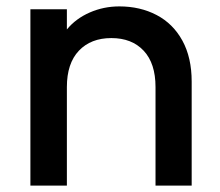

<svg xmlns="http://www.w3.org/2000/svg" viewBox="-20 -580 689 600"><path d="M579 -325V0H466V-308Q466 -382 429 -421.5Q392 -461 328 -461Q264 -461 226.5 -421.5Q189 -382 189 -308V0H75V-551H189V-488Q217 -522 260.5 -541Q304 -560 353 -560Q418 -560 469.5 -533Q521 -506 550 -453Q579 -400 579 -325Z"/></svg>

Font: Poppins-tnum Medium
Style: Regular
Weight: 500
Designer: Ninad Kale (Devanagari), Jonny Pinhorn (Latin)
Foundry: Indian Type Foundry
Version: Version 4.004